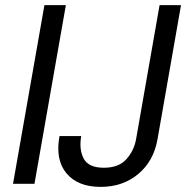

<svg xmlns="http://www.w3.org/2000/svg" viewBox="-20 -720 729 752"><path d="M31 0 154 -700H238L115 0ZM374 12Q285 12 240.5 -41Q196 -94 213 -187H298Q289 -134 308 -98.5Q327 -63 387 -63Q445 -63 475 -96.5Q505 -130 513 -175L605 -700H689L597 -175Q582 -89 521.5 -38.5Q461 12 374 12Z"/></svg>

Font: DM Sans Italic
Style: Regular
Weight: 400
Italic angle: -10°
Designer: Colophon Foundry, Jonny Pinhorn
Foundry: Colophon Foundry
Version: Version 4.004; ttfautohint (v1.8.4.7-5d5b)